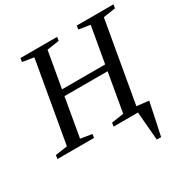

<svg xmlns="http://www.w3.org/2000/svg" viewBox="-201 -819 1157 1187"><g transform="rotate(-30 378.0 -226.0)"><path d="M-11 0 -7 -26 79 -39 180 -616 99 -629 103 -655H365L361 -629L274 -616L229 -359H537L582 -616L501 -629L505 -655H767L763 -629L676 -616L575 -39L661 -29L612 203H581L564 0H390L394 -26L481 -39L529 -315H221L173 -39L254 -26L250 0Z"/></g></svg>

Font: Libra Serif Modern
Style: Italic
Weight: 400
Italic angle: -12°
Designer: Stefan Peev, Context Ltd
Foundry: Stefan Peev, Context Ltd
Version: Version 1.000